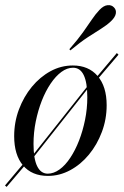

<svg xmlns="http://www.w3.org/2000/svg" viewBox="-23 -685 489 760"><path d="M101.6 -52.4 96.8 -58.1 341.1 -366.1 346 -361.3ZM3.2 54.8 -3.2 49.2 87.9 -58.9 94.4 -52.4ZM354 -360.5 348.4 -366.9 439.5 -475 446 -468.5ZM166.9 11.3Q103.2 11.3 68.1 -30.2Q33.1 -71.8 33.1 -146Q33.1 -201.6 52 -252Q71 -302.4 103.2 -341.5Q135.5 -380.6 177 -403.2Q218.5 -425.8 265.3 -425.8Q327.4 -425.8 363.3 -384.3Q399.2 -342.7 399.2 -268.5Q399.2 -212.9 380.2 -162.5Q361.3 -112.1 329 -73Q296.8 -33.9 254.8 -11.3Q212.9 11.3 166.9 11.3ZM166.1 2.4Q189.5 2.4 212.5 -14.1Q235.5 -30.6 255.2 -60.5Q275 -90.3 289.9 -128.6Q304.8 -166.9 313.7 -210.9Q322.6 -254.8 322.6 -300Q322.6 -358.1 308.5 -387.5Q294.4 -416.9 266.1 -416.9Q242.7 -416.9 220.2 -400.4Q197.6 -383.9 177.4 -354Q157.3 -324.2 142.3 -285.9Q127.4 -247.6 118.5 -204Q109.7 -160.5 109.7 -115.3Q109.7 -56.5 124.2 -27Q138.7 2.4 166.1 2.4ZM255.6 -485.5 251.6 -490.3Q285.5 -529 305.6 -557.3Q325.8 -585.5 340.3 -607.3Q354.8 -629 371 -646Q387.1 -662.9 402.8 -664.5Q418.5 -666.1 428.2 -655.6Q437.9 -646 435.5 -631.5Q433.1 -616.9 416.1 -600.8Q400 -585.5 377.4 -571.4Q354.8 -557.3 325 -537.9Q295.2 -518.5 255.6 -485.5Z"/></svg>

Font: Playfair 144pt
Style: Italic
Weight: 400
Italic angle: -15.6°
Designer: Claus Eggers Sørensen
Foundry: Claus Eggers Sørensen
Version: Version 2.001;gftools[0.9.30]